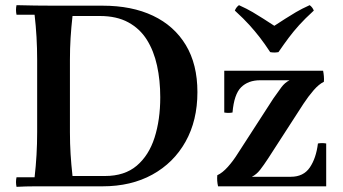

<svg xmlns="http://www.w3.org/2000/svg" viewBox="-20 -722 1328 744"><path d="M188 -700H377Q491 -700 573 -661Q655 -622 700 -547.5Q745 -473 745 -365Q745 -255 699 -173Q653 -91 570.5 -45.5Q488 0 377 0H188Q154 0 116.5 0Q79 0 44 2Q40 -17 44 -35H114Q119 -78 121.5 -121.5Q124 -165 124 -210V-490Q124 -535 121.5 -578.5Q119 -622 114 -665H44Q40 -684 44 -702Q79 -701 116.5 -700.5Q154 -700 188 -700ZM261 -40H387Q463 -40 510 -80Q557 -120 579 -189Q601 -258 601 -345Q601 -411 588.5 -468Q576 -525 549 -568Q522 -611 477 -635.5Q432 -660 367 -660H261Q256 -615 253.5 -575Q251 -535 251 -490V-210Q251 -165 253.5 -125Q256 -85 261 -40ZM956 -37 822 -43Q842 -52 863 -75.5Q884 -99 902 -128L1039 -340Q1057 -366 1070.5 -384Q1084 -402 1102 -411L1235 -405Q1216 -396 1195.5 -372.5Q1175 -349 1156 -320L1019 -108Q1002 -82 988 -64Q974 -46 956 -37ZM825 0Q820 -21 822 -43L956 -37H1107Q1156 -37 1180.5 -73Q1205 -109 1212 -166Q1228 -169 1244 -166V0ZM849 -286V-448H1232Q1234 -438 1235 -426.5Q1236 -415 1235 -405L1102 -411H988Q942 -411 914.5 -384Q887 -357 881 -286Q865 -283 849 -286ZM1180 -702Q1191 -694 1196 -681Q1161 -649 1139 -624.5Q1117 -600 1099 -576Q1081 -552 1059 -520Q1043 -517 1027 -520Q1006 -552 987.5 -576Q969 -600 947 -624.5Q925 -649 890 -681Q895 -694 906 -702Q937 -688 959 -675Q981 -662 1000.5 -649.5Q1020 -637 1043 -622Q1066 -637 1085.5 -649.5Q1105 -662 1127 -675Q1149 -688 1180 -702Z"/></svg>

Font: Poltawski Nowy Medium
Style: Regular
Weight: 500
Version: Version 1.001;gftools[0.9.25]